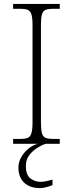

<svg xmlns="http://www.w3.org/2000/svg" viewBox="-20 -734 374 980"><path d="M47 0V-25H84Q109 -25 122 -30.5Q135 -36 140.5 -54.5Q146 -73 146 -109V-605Q146 -642 140.5 -660Q135 -678 122 -683.5Q109 -689 84 -689H47V-714H285V-689H251Q226 -689 212.5 -683.5Q199 -678 194 -660Q189 -642 189 -605V-109Q189 -73 194 -54.5Q199 -36 212.5 -30.5Q226 -25 251 -25H285V0ZM184 226Q132 226 103 198Q74 170 74 121Q74 93 88.5 68Q103 43 125.5 24.5Q148 6 173 0H212Q194 6 170.5 20.5Q147 35 129.5 58Q112 81 112 113Q112 159 135 176.5Q158 194 187 194Q202 194 215 191Q228 188 248 183V211Q238 215 227 218.5Q216 222 205 224Q194 226 184 226Z"/></svg>

Font: Noto Serif Thai ExtraLight
Style: Regular
Weight: 250
Version: Version 2.001